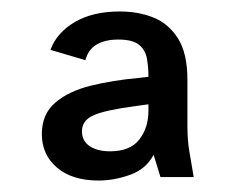

<svg xmlns="http://www.w3.org/2000/svg" viewBox="-20 -712 411 335"><path d="M152 -397Q106 -397 79.5 -419.5Q53 -442 53 -478Q53 -513 76.5 -533Q100 -553 138.5 -562.5Q177 -572 222 -576L239 -578Q239 -594 236.5 -609Q234 -624 223 -633.5Q212 -643 186 -643Q164 -643 149 -634.5Q134 -626 129 -607L68 -625Q79 -655 110.5 -673.5Q142 -692 189 -692Q221 -692 247.5 -681.5Q274 -671 290.5 -645Q307 -619 307 -573V-491Q307 -468 310.5 -447Q314 -426 318 -403H260L248 -442Q235 -417 207 -407Q179 -397 152 -397ZM172 -448Q207 -448 223 -468.5Q239 -489 239 -519V-530L217 -527Q164 -520 143.5 -511Q123 -502 123 -483Q123 -466 136.5 -457Q150 -448 172 -448Z"/></svg>

Font: Atkinson Hyperlegible
Style: Regular
Weight: 400
Designer: Elliott Scott, Megan Eiswerth, Linus Boman, Theodore Petrosky
Foundry: Braille Institute
Version: Version 1.006; ttfautohint (v1.8.3)